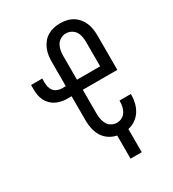

<svg xmlns="http://www.w3.org/2000/svg" viewBox="-200 -791 950 1055"><g transform="rotate(-30 275.0 -263.0)"><path d="M313 156V9Q287 4 264.5 -11Q242 -26 228.5 -48.5Q215 -71 209.5 -97Q204 -123 204 -150V-303H179Q160 -303 142 -306.5Q124 -310 107.5 -318Q91 -326 77.5 -339.5Q64 -353 56 -369.5Q48 -386 45 -404.5Q42 -423 42 -442V-468H113V-442Q113 -427 116.5 -413Q120 -399 129 -388.5Q138 -378 151.5 -372.5Q165 -367 179 -367H204V-520Q204 -541 207 -561.5Q210 -582 218 -601Q226 -620 239 -636Q252 -652 270 -662.5Q288 -673 308 -677.5Q328 -682 349 -682Q369 -682 389.5 -677.5Q410 -673 427.5 -662.5Q445 -652 458.5 -636Q472 -620 480 -601Q488 -582 491 -561.5Q494 -541 494 -520V-303H275V-150Q275 -133 278.5 -115.5Q282 -98 290.5 -83.5Q299 -69 315 -60.5Q331 -52 348 -52Q365 -52 380 -60Q395 -68 404 -82.5Q413 -97 416.5 -113.5Q420 -130 420 -147V-151H492V-143Q492 -118 485.5 -93Q479 -68 465.5 -47Q452 -26 430.5 -11Q409 4 384 9V156ZM275 -367H422V-520Q422 -537 419 -554.5Q416 -572 407 -586.5Q398 -601 382 -609.5Q366 -618 349 -618Q332 -618 316 -609.5Q300 -601 291 -586.5Q282 -572 278.5 -554.5Q275 -537 275 -520Z"/></g></svg>

Font: Lode
Style: Regular
Weight: 400
Monospace: yes
Designer: Belleve Invis
Foundry: Belleve Invis
Version: Version 29.2.0; ttfautohint (v1.8.3)